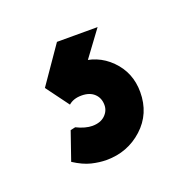

<svg xmlns="http://www.w3.org/2000/svg" viewBox="-57 -69 328 333"><g transform="rotate(-20 107.0 98.0)"><path d="M89 209Q76 209 61.5 205.5Q47 202 30 191L48 139L57 137Q65 141 72.5 143Q80 145 86 145Q101 145 109.5 137Q118 129 118 118Q118 105 109.5 97Q101 89 86 89Q71 89 62 97L31 55L78 -13H153L88 75L79 35Q84 34 89 33.5Q94 33 99 33Q135 33 159.5 57.5Q184 82 184 118Q184 158 156 183.5Q128 209 89 209Z"/></g></svg>

Font: Fustat Medium
Style: Regular
Weight: 500
Designer: Mohamed Gaber, Khaled Hosny, Laura Garcia Mut
Foundry: Kief Type Foundry, Alif Type Foundry, Hard Type Foundry
Version: Version 1.007